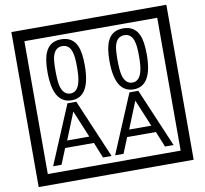

<svg xmlns="http://www.w3.org/2000/svg" viewBox="-106 -1075 1366 1281"><g transform="rotate(-10 577.5 -435.0)"><path d="M1103 90H53V-960H1103ZM1028 15V-885H128V15ZM497 -656Q497 -442 371 -442Q244 -442 244 -656Q244 -744 265 -789Q294 -855 371 -855Q448 -855 477 -789Q497 -745 497 -656ZM444 -656Q444 -723 435 -752Q420 -809 371 -809Q322 -809 306 -752Q298 -723 298 -656Q298 -587 306 -553Q322 -488 371 -488Q419 -488 435 -554Q444 -587 444 -656ZM917 -656Q917 -442 791 -442Q664 -442 664 -656Q664 -744 685 -789Q714 -855 791 -855Q868 -855 897 -789Q917 -745 917 -656ZM864 -656Q864 -723 855 -752Q840 -809 791 -809Q742 -809 726 -752Q718 -723 718 -656Q718 -587 726 -553Q742 -488 791 -488Q839 -488 855 -554Q864 -587 864 -656ZM568 -30H510L467 -136H272L229 -30H172L339 -427H399ZM444 -183 368 -366 294 -183ZM988 -30H930L887 -136H692L649 -30H592L759 -427H819ZM864 -183 788 -366 714 -183Z"/></g></svg>

Font: Unicode BMP Fallback SIL
Style: Regular
Weight: 400
Foundry: NRSI, SIL International
Version: Version 5.1 Based on Unicode 5.1